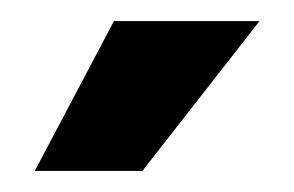

<svg xmlns="http://www.w3.org/2000/svg" viewBox="-20 -793 279 182"><path d="M88 -773H226L115 -631H13Z"/></svg>

Font: Exo ExtraBold
Style: Regular
Weight: 800
Designer: Natanael Gama
Foundry: Natanael Gama
Version: Version 1.500